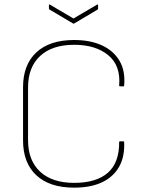

<svg xmlns="http://www.w3.org/2000/svg" viewBox="-20 -851 673 883"><path d="M321 12Q208 12 147 -45Q86 -102 86 -205V-450Q86 -553 147 -610Q208 -667 321 -667Q395 -667 448.5 -642.5Q502 -618 529.5 -571.5Q557 -525 551 -458Q551 -456 550.5 -455Q550 -454 548 -454H532Q528 -454 528 -457Q536 -549 478 -597Q420 -645 321 -645Q220 -645 164.5 -593.5Q109 -542 109 -449V-206Q109 -113 164.5 -61.5Q220 -10 321 -10Q423 -10 476 -56.5Q529 -103 528 -198Q528 -201 532 -201H548Q551 -201 551 -197Q554 -130 527.5 -83.5Q501 -37 449 -12.5Q397 12 321 12ZM316 -743 208 -807Q205 -808 205 -812V-828Q205 -832 209 -830L318 -766L427 -830Q431 -832 431 -828V-812Q431 -808 429 -807L321 -743Q318 -741 316 -743Z"/></svg>

Font: Sofia Sans Thin
Style: Regular
Weight: 250
Designer: Botio Nikoltchev, Ani Petrova
Foundry: lettersoup
Version: Version 4.101